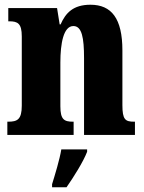

<svg xmlns="http://www.w3.org/2000/svg" viewBox="-20 -570 610 811"><path d="M11 0H291V-56H288C251 -56 235 -65 235 -121V-306C235 -386 248 -460 290 -460C326 -460 335 -410 335 -325V0H550V-56H546C509 -56 497 -65 497 -126V-357C497 -492 451 -550 362 -550C289 -550 257 -515 236 -467H232L221 -536H15V-480H19C55 -480 72 -471 72 -416V-124C72 -65 53 -56 15 -56H11ZM200 208V221H261C291 178 332 113 348 71V61H239C232 104 212 169 200 208Z"/></svg>

Font: Noto Serif Georgian ExtraCondensed Black
Style: Regular
Weight: 900
Width: 2
Designer: Monotype Design Team, Akaki Razmadze
Foundry: Google LLC
Version: Version 2.003